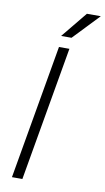

<svg xmlns="http://www.w3.org/2000/svg" viewBox="-99 -954 550 1001"><g transform="rotate(10 175.5 -453.5)"><path d="M95.2 0H40L163.6 -710.9H218.8ZM276.9 -906.7H350.6L219.7 -769.5H164.6Z"/></g></svg>

Font: MAUL Condensed Light Italic
Style: Light Italic
Weight: 300
Italic angle: -12°
Designer: MAUL
Version: Version 1.0; 2020; ttfautohint (v1.8.3)